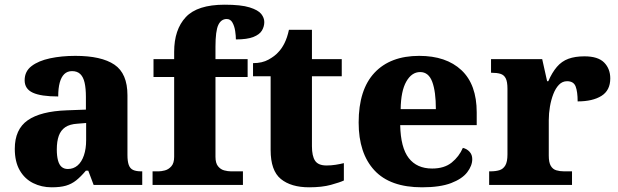

<svg xmlns="http://www.w3.org/2000/svg" viewBox="-20 -788 2635 818"><path d="M200 10Q157 10 121 -8Q85 -26 64 -62.5Q43 -99 43 -154Q43 -237 98 -275.5Q153 -314 265 -318L346 -321V-375Q346 -411 340.5 -435.5Q335 -460 322 -472.5Q309 -485 287 -485Q267 -485 254 -472.5Q241 -460 234.5 -436Q228 -412 228 -377Q155 -377 120 -393Q85 -409 85 -446Q85 -484 114.5 -506.5Q144 -529 193 -539.5Q242 -550 301 -550Q412 -550 467.5 -512.5Q523 -475 523 -382V-128Q523 -101 528.5 -85.5Q534 -70 547 -64Q560 -58 582 -58H586V0H379L356 -61H346Q324 -35 304.5 -19.5Q285 -4 261 3Q237 10 200 10ZM269 -68Q293 -68 310.5 -83Q328 -98 337.5 -126Q347 -154 347 -191V-264L310 -261Q277 -259 258 -246Q239 -233 230.5 -209.5Q222 -186 222 -151Q222 -124 227 -105Q232 -86 242.5 -77Q253 -68 269 -68Z M630 0V-58H656Q667 -58 682.5 -62Q698 -66 710 -79.5Q722 -93 722 -120V-460H634V-536H722V-567Q722 -662 771.5 -715Q821 -768 937 -768Q1007 -768 1043.5 -756.5Q1080 -745 1093 -728.5Q1106 -712 1106 -694Q1106 -675 1096 -658Q1086 -641 1059.5 -630.5Q1033 -620 985 -620Q985 -635 982 -655.5Q979 -676 970.5 -691.5Q962 -707 946 -707Q922 -707 910 -681.5Q898 -656 898 -589V-536H1035V-460H898V-120Q898 -93 909 -79.5Q920 -66 935.5 -62Q951 -58 964 -58H1015V0Z M1297 10Q1220 10 1176.5 -25.5Q1133 -61 1133 -149V-463H1058V-519Q1097 -519 1124 -534Q1151 -549 1165 -565Q1180 -580 1192 -604Q1204 -628 1211 -661H1309V-536H1436V-463H1309V-165Q1309 -123 1322.5 -103Q1336 -83 1371 -83Q1391 -83 1410 -86Q1429 -89 1445 -93V-19Q1428 -11 1390 -0.5Q1352 10 1297 10Z M1778 10Q1642 10 1575 -62.5Q1508 -135 1508 -266Q1508 -406 1575.5 -478Q1643 -550 1766 -550Q1881 -550 1946 -489Q2011 -428 2011 -309V-255H1685Q1687 -159 1721.5 -114.5Q1756 -70 1821 -70Q1873 -70 1904.5 -95.5Q1936 -121 1952 -158Q1969 -154 1980.5 -141.5Q1992 -129 1992 -110Q1992 -82 1970.5 -54Q1949 -26 1902 -8Q1855 10 1778 10ZM1837 -323Q1837 -398 1821.5 -439.5Q1806 -481 1770 -481Q1734 -481 1711 -440.5Q1688 -400 1687 -323Z M2064 0V-58H2069Q2092 -58 2108 -63Q2124 -68 2133 -83.5Q2142 -99 2142 -130V-410Q2142 -440 2134.5 -454.5Q2127 -469 2112 -473.5Q2097 -478 2075 -478H2072V-536H2290L2311 -442H2316Q2332 -479 2352.5 -503Q2373 -527 2401.5 -537.5Q2430 -548 2470 -548Q2528 -548 2554 -521.5Q2580 -495 2580 -454Q2580 -403 2542.5 -379.5Q2505 -356 2441 -356Q2441 -397 2432.5 -419.5Q2424 -442 2396 -442Q2376 -442 2361.5 -427Q2347 -412 2337.5 -387.5Q2328 -363 2323 -334Q2318 -305 2318 -276V-125Q2318 -96 2326.5 -81.5Q2335 -67 2350 -62.5Q2365 -58 2383 -58H2417V0Z"/></svg>

Font: Noto Rashi Hebrew ExtraBold
Style: Regular
Weight: 800
Version: Version 1.006